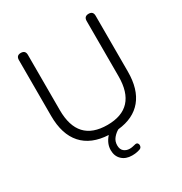

<svg xmlns="http://www.w3.org/2000/svg" viewBox="-204 -859 1133 1198"><g transform="rotate(-30 362.0 -260.0)"><path d="M401 191Q356 191 328.5 165Q301 139 301 96Q301 48 338 7Q215 1 150.5 -71Q86 -143 86 -276V-678Q86 -711 118 -711Q151 -711 151 -678V-280Q151 -51 363 -51Q574 -51 574 -280V-678Q574 -711 607 -711Q639 -711 639 -678V-276Q639 -149 580 -77.5Q521 -6 408 6Q387 17 369 38.5Q351 60 351 90Q351 119 368 133Q385 147 409 147Q420 147 429 145Q438 143 447 141Q463 136 469.5 145Q476 154 473 166Q470 178 458 182Q444 187 429.5 189Q415 191 401 191Z"/></g></svg>

Font: Chiron GoRound TC L
Style: Regular
Weight: 300
Designer: Ryoko NISHIZUKA 西塚涼子 (kana, bopomofo & ideographs); Paul D. Hunt (Latin, Greek & Cyrillic); Sandoll Communications 산돌커뮤니
Foundry: Adobe
Version: Version 1.000;hotconv 1.1.1;makeotfexe 2.6.0